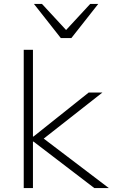

<svg xmlns="http://www.w3.org/2000/svg" viewBox="-20 -959 578 979"><path d="M101 0V-705H148V-263H151L432 -487H502L181 -235V-269L535 0H461L151 -237H148V0ZM290 -765 153 -939H194L317 -806L440 -939H481L344 -765Z"/></svg>

Font: Nunito Sans 10pt SemiExpanded ExtraLight
Style: Regular
Weight: 250
Width: 6
Designer: Vernon Adams
Foundry: Vernon Adams
Version: Version 3.101;gftools[0.9.27]